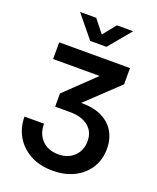

<svg xmlns="http://www.w3.org/2000/svg" viewBox="-171 -830 947 1155"><g transform="rotate(20 303.0 -253.0)"><path d="M308.1 223.6Q224.1 223.6 163.8 190.4Q103.5 157.2 71 101.1Q38.6 44.9 38.6 -24.4H163.6Q163.6 41 202.4 80.3Q241.2 119.6 306.6 119.6Q368.7 119.6 407.2 82Q445.8 44.4 445.8 -15.1Q445.8 -75.7 403.3 -109.6Q360.8 -143.6 287.6 -143.6H191.4V-228L378.9 -407.7V-408.7H82V-515.6H535.2V-411.6L330.6 -218.3Q410.2 -219.2 463.6 -192.9Q517.1 -166.5 544.2 -119.6Q571.3 -72.8 571.3 -12.2Q571.3 57.1 538.1 110.4Q504.9 163.6 445.8 193.6Q386.7 223.6 308.1 223.6ZM240.7 -730.5 306.6 -647.5 373 -730.5H477.1V-730L358.4 -587.4H254.4L137.7 -730V-730.5Z"/></g></svg>

Font: Inter Display SemiBold
Style: Regular
Weight: 600
Designer: Rasmus Andersson
Foundry: rsms
Version: Version 4.001;git-9221beed3